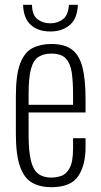

<svg xmlns="http://www.w3.org/2000/svg" viewBox="-20 -770 419 799"><path d="M193 9Q147 9 114 -9.5Q81 -28 63.5 -76.5Q46 -125 46 -214V-368Q46 -459 64 -506Q82 -553 115.5 -570Q149 -587 194 -587Q248 -587 279 -564Q310 -541 323 -490.5Q336 -440 336 -357V-302H99V-210Q99 -141 108.5 -102Q118 -63 139 -47Q160 -31 193 -31Q214 -31 235 -38Q256 -45 270 -71Q284 -97 284 -152V-195H336V-157Q336 -83 305.5 -37Q275 9 193 9ZM99 -334H284V-379Q284 -431 278.5 -468.5Q273 -506 254 -526.5Q235 -547 194 -547Q162 -547 140.5 -533.5Q119 -520 109 -483.5Q99 -447 99 -378ZM189 -639Q139 -639 108.5 -666Q78 -693 76 -750H113Q114 -707 136 -690Q158 -673 189 -673Q220 -673 242 -690Q264 -707 267 -750H304Q302 -693 270.5 -666Q239 -639 189 -639Z"/></svg>

Font: Oswald ExtraLight
Style: Regular
Weight: 250
Designer: Vernon Adams
Foundry: Vernon Adams
Version: Version 4.100; ttfautohint (v1.8.1.43-b0c9)